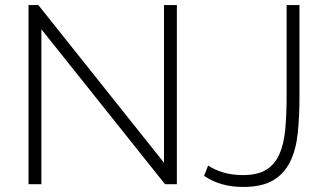

<svg xmlns="http://www.w3.org/2000/svg" viewBox="-20 -730 1292 761"><path d="M805 -74Q830 -57 865 -46.5Q900 -36 943 -36Q1001 -36 1035 -57Q1069 -78 1087 -118Q1105 -158 1110.5 -216.5Q1116 -275 1116 -349V-710H1167V-349Q1167 -268 1160 -201.5Q1153 -135 1129.5 -88Q1106 -41 1062 -15Q1018 11 943 11Q853 11 789 -33ZM144 -614V0H93V-710H132L630 -85V-710H681V0H634Z"/></svg>

Font: Oxford Sans
Style: Regular
Weight: 300
Designer: Matt McInerney, Pablo Impallari, Rodrigo Fuenzalida
Foundry: Matt McInerney, Pablo Impallari, Rodrigo Fuenzalida
Version: Version 3.000g; ttfautohint (v1.5) -l 8 -r 28 -G 28 -x 14 -D